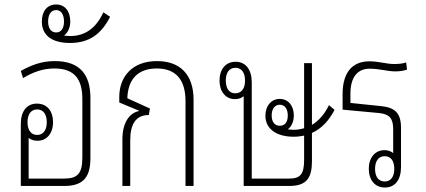

<svg xmlns="http://www.w3.org/2000/svg" viewBox="-20 -831 1902 858"><path d="M384 -394C384 -495 339 -558 225 -558C164 -558 118 -539 73 -514L83 -482C128 -509 172 -525 223 -525C315 -525 348 -475 348 -388V-127C348 -55 326 -33 267 -33H108V-215C118 -206 132 -202 148 -202C189 -202 217 -235 217 -285C217 -335 190 -368 145 -368C99 -368 73 -333 73 -277V0H268C355 0 384 -43 384 -124ZM146 -228C119 -228 103 -249 103 -285C103 -321 119 -342 146 -342C173 -342 189 -321 189 -285C189 -249 173 -228 146 -228Z M293 -639C379 -639 433 -679 472 -756L442 -776C408 -702 357 -670 294 -670C286 -670 276 -671 266 -672C284 -685 294 -709 294 -735C294 -782 269 -811 231 -811C191 -811 167 -781 167 -735C167 -672 213 -639 293 -639ZM231 -686C208 -686 195 -705 195 -735C195 -766 208 -786 231 -786C253 -786 266 -766 266 -735C266 -705 254 -686 231 -686Z M681 -558C572 -558 513 -489 513 -398V-373L602 -336V-335C556 -326 527 -280 527 -208V0H562V-205C562 -276 587 -317 645 -317L650 -346L549 -392C552 -475 594 -525 681 -525C763 -525 809 -478 809 -379V0H845V-385C845 -500 783 -558 681 -558Z M1292 -220C1309 -220 1324 -222 1339 -225V-116C1339 -51 1321 -33 1272 -33H1105V-463C1105 -520 1078 -555 1033 -555C988 -555 961 -521 961 -471C961 -422 988 -388 1030 -388C1046 -388 1059 -393 1069 -401V0H1273C1352 0 1374 -38 1374 -111V-237C1417 -256 1450 -292 1475 -340L1450 -361C1430 -320 1404 -291 1374 -273V-549H1339V-258C1325 -254 1310 -251 1294 -251C1285 -251 1275 -252 1266 -253C1284 -266 1293 -290 1293 -315C1293 -360 1267 -389 1230 -389C1193 -389 1166 -359 1166 -314C1166 -254 1217 -220 1292 -220ZM1031 -414C1005 -414 989 -435 989 -471C989 -507 1005 -528 1032 -528C1059 -528 1075 -507 1075 -471C1075 -435 1059 -414 1031 -414ZM1230 -269C1208 -269 1194 -286 1194 -315C1194 -344 1208 -363 1230 -363C1253 -363 1266 -344 1266 -315C1266 -286 1254 -269 1230 -269Z M1772 -260C1772 -330 1741 -351 1681 -357L1546 -371V-413C1546 -484 1576 -524 1632 -524C1676 -524 1711 -512 1746 -512C1765 -512 1781 -514 1799 -520L1795 -552C1777 -546 1760 -545 1740 -545C1706 -545 1673 -557 1631 -557C1551 -557 1511 -503 1511 -411V-341L1673 -326C1721 -321 1737 -302 1737 -253V-147C1727 -155 1714 -160 1698 -160C1656 -160 1628 -126 1628 -77C1628 -27 1655 7 1700 7C1746 7 1772 -28 1772 -85ZM1699 -133C1726 -133 1742 -113 1742 -76C1742 -41 1726 -20 1699 -20C1672 -20 1656 -41 1656 -76C1656 -112 1672 -133 1699 -133Z"/></svg>

Font: Noto Sans Thai Looped Condensed ExtraLight
Style: Regular
Weight: 200
Width: 3
Designer: Sasikarn Vongin, Ben Mitchell
Foundry: The Fontpad Ltd
Version: Version 1.001